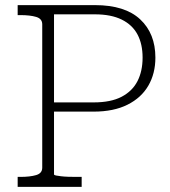

<svg xmlns="http://www.w3.org/2000/svg" viewBox="-20 -730 664 750"><path d="M191 -49V-674H351Q414 -674 455.5 -653.5Q497 -633 517 -595.5Q537 -558 537 -505Q537 -452 517 -413Q497 -374 455 -352Q413 -330 346 -330H168V-294H346Q424 -294 478 -321Q532 -348 559.5 -395.5Q587 -443 587 -505Q587 -599 527.5 -654.5Q468 -710 351 -710H49V-671H60Q97 -671 121 -664Q145 -657 145 -635V-75Q145 -53 121 -46Q97 -39 60 -39H49V0H299V-39H277Q262 -39 246.5 -39.5Q231 -40 218.5 -41.5Q206 -43 198.5 -44.5Q191 -46 191 -49Z"/></svg>

Font: Roboto Serif 20pt Thin
Style: Regular
Weight: 250
Version: Version 1.008